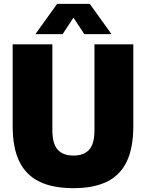

<svg xmlns="http://www.w3.org/2000/svg" viewBox="-20 -971 762 1001"><path d="M46 -313.5V-740H253V-292Q253 -221.5 280.8 -190.8Q308.5 -160 363 -160Q417.5 -160 445 -190.8Q472.5 -221.5 472.5 -292V-740H675V-313.5Q675 -201.5 641.5 -130.2Q608 -59 539 -24.5Q470 10 363 10Q254.5 10 184.5 -24.5Q114.5 -59 80.2 -130.2Q46 -201.5 46 -313.5ZM561.5 -793H419.5L363 -879L306.5 -793H164.5L278 -951H448Z"/></svg>

Font: Encode Sans SemiCondensed Black
Style: Regular
Weight: 900
Width: 4
Designer: Multiple Designers
Foundry: Impallari Type
Version: Version 2.000